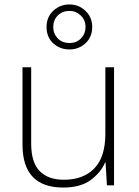

<svg xmlns="http://www.w3.org/2000/svg" viewBox="-20 -832 622 862"><path d="M492 -530V0H460L454 -103H452Q433 -58 387.5 -24Q342 10 264 10Q81 10 81 -183V-530H120V-187Q120 -103 158 -64Q196 -25 267 -25Q354 -25 403.5 -76Q453 -127 453 -232V-530ZM292 -610Q249 -610 219 -637.5Q189 -665 189 -711Q189 -755 219 -783.5Q249 -812 292 -812Q334 -812 364 -783Q394 -754 394 -711Q394 -666 364 -638Q334 -610 292 -610ZM292 -639Q324 -639 344 -660Q364 -681 364 -711Q364 -742 342.5 -762.5Q321 -783 292 -783Q260 -783 239.5 -762.5Q219 -742 219 -711Q219 -681 239 -660Q259 -639 292 -639Z"/></svg>

Font: Noto Sans Khmer UI ExtraLight
Style: Regular
Weight: 200
Designer: Danh Hong and the Monotype Design Team
Foundry: Monotype Imaging Inc.
Version: Version 2.002; ttfautohint (v1.8.4.7-5d5b)